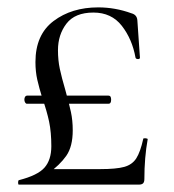

<svg xmlns="http://www.w3.org/2000/svg" viewBox="-20 -500 472 520"><path d="M368 -124Q368 -126 374 -125.5Q380 -125 380 -123Q371 -73 371 -15Q371 -7 367.5 -3.5Q364 0 356 0H31Q29 0 29 -5.5Q29 -11 31 -12Q82 -25 100.5 -46Q119 -67 119 -104Q119 -142 113 -170.5Q107 -199 95 -233Q86 -262 81 -284Q76 -306 76 -332Q76 -406 125 -443Q174 -480 246 -480Q292 -480 336 -464Q351 -460 352 -445L359 -344Q359 -340 354 -340Q348 -340 347 -344Q338 -394 310 -430Q282 -466 233 -466Q183 -466 160 -436Q137 -406 137 -364Q137 -337 142 -313.5Q147 -290 157 -256Q167 -220 172 -197Q177 -174 177 -147Q177 -103 159.5 -78Q142 -53 110 -30L99 -42H251Q295 -42 316.5 -48Q338 -54 349 -71Q360 -88 368 -124ZM281 -230Q281 -219 274 -219H53Q50 -219 48 -222.5Q46 -226 46 -230Q46 -235 48 -238Q50 -241 53 -241H274Q281 -241 281 -230Z"/></svg>

Font: Cormorant SC
Style: Regular
Weight: 400
Designer: Christian Thalmann (Catharsis Fonts)
Foundry: Catharsis Fonts
Version: Version 4.000